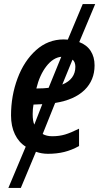

<svg xmlns="http://www.w3.org/2000/svg" viewBox="-20 -743 503 940"><path d="M106 -25Q72 -46 53 -85.5Q34 -125 34 -178Q34 -274 66 -359.5Q98 -445 156.5 -497.5Q215 -550 292 -550Q306 -550 312 -549L385 -723H446L368 -537Q405 -523 424 -493.5Q443 -464 443 -423Q443 -350 393.5 -302Q344 -254 250 -239L189 -87Q208 -76 236 -76Q270 -76 298.5 -84.5Q327 -93 367 -113V-28Q331 -8 294.5 1Q258 10 215 10Q184 10 156 0L82 177H21ZM166 -310Q194 -310 218 -313L280 -465Q240 -461 207 -418.5Q174 -376 158 -310ZM349 -416Q349 -427 345.5 -436.5Q342 -446 335 -451L285 -329Q317 -342 333 -364Q349 -386 349 -416ZM187 -233 144 -231Q140 -211 140 -184Q140 -150 148 -133Z"/></svg>

Font: Noto Sans UI NarrowMedium
Style: Italic
Weight: 500
Width: 4
Italic angle: -12°
Designer: Monotype Design Team
Foundry: Monotype Imaging Inc.
Version: Version 1.001